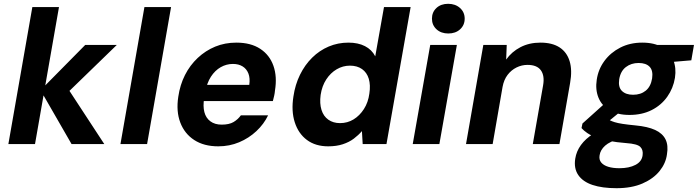

<svg xmlns="http://www.w3.org/2000/svg" viewBox="-20 -757 3667 1009"><path d="M356 0 193 -283 428 -521H594L292 -228L310 -333L528 0ZM24 0 150 -720H290L164 0Z M613 0 739 -720H879L753 0Z M1127 12Q1052 12 1001 -21Q950 -54 927.5 -113Q905 -172 917 -249Q926 -311 952 -362.5Q978 -414 1019 -452.5Q1060 -491 1111 -512Q1162 -533 1222 -533Q1298 -533 1347.5 -500.5Q1397 -468 1417 -411Q1437 -354 1425 -281Q1424 -268 1421 -254.5Q1418 -241 1414 -226H1012L1027 -311H1290Q1295 -346 1285.5 -370.5Q1276 -395 1255 -408Q1234 -421 1204 -421Q1170 -421 1140 -404Q1110 -387 1088.5 -354Q1067 -321 1058 -270L1053 -241Q1046 -199 1054 -168Q1062 -137 1085.5 -119.5Q1109 -102 1145 -102Q1184 -102 1207 -115.5Q1230 -129 1246 -151H1389Q1367 -105 1327.5 -68Q1288 -31 1237 -9.5Q1186 12 1127 12Z M1705 12Q1638 12 1593 -21.5Q1548 -55 1529 -114.5Q1510 -174 1522 -250Q1531 -312 1556.5 -364Q1582 -416 1620.5 -454Q1659 -492 1707.5 -512.5Q1756 -533 1811 -533Q1862 -533 1898 -514.5Q1934 -496 1952 -461L1998 -720H2138L2011 0H1886L1882 -68Q1864 -47 1839.5 -28.5Q1815 -10 1781.5 1Q1748 12 1705 12ZM1767 -110Q1806 -110 1838 -129.5Q1870 -149 1892.5 -184Q1915 -219 1921 -265Q1928 -310 1918 -343Q1908 -376 1882.5 -394Q1857 -412 1819 -412Q1782 -412 1749.5 -393Q1717 -374 1694.5 -339.5Q1672 -305 1665 -258Q1659 -213 1669.5 -179.5Q1680 -146 1705.5 -128Q1731 -110 1767 -110Z M2149 0 2241 -521H2381L2289 0ZM2336 -581Q2298 -581 2274 -603Q2250 -625 2250 -659Q2250 -693 2273.5 -715Q2297 -737 2335 -737Q2373 -737 2397.5 -715Q2422 -693 2422 -659Q2422 -625 2398 -603Q2374 -581 2336 -581Z M2429 0 2520 -521H2643L2640 -444Q2669 -485 2715 -509Q2761 -533 2820 -533Q2882 -533 2920.5 -508Q2959 -483 2973.5 -435.5Q2988 -388 2976 -321L2920 0H2780L2834 -308Q2843 -359 2822.5 -387.5Q2802 -416 2752 -416Q2722 -416 2694.5 -402.5Q2667 -389 2647.5 -363.5Q2628 -338 2621 -300L2569 0Z M3220 232Q3145 232 3094 215Q3043 198 3019 163Q2995 128 3003 77Q3009 38 3033 5Q3057 -28 3098 -54Q3139 -80 3194 -98L3238 -28Q3185 -14 3160 8.5Q3135 31 3131 59Q3127 82 3139.5 97Q3152 112 3176.5 119.5Q3201 127 3235 127Q3286 127 3319.5 109.5Q3353 92 3357 59Q3361 31 3345 15Q3329 -1 3271 -5Q3220 -9 3181 -16.5Q3142 -24 3113.5 -34.5Q3085 -45 3066 -58Q3047 -71 3036 -84L3041 -108L3169 -223L3267 -192L3111 -65L3165 -138Q3174 -131 3184 -125.5Q3194 -120 3210 -115Q3226 -110 3252 -106Q3278 -102 3319 -98Q3384 -92 3423 -74Q3462 -56 3477.5 -24.5Q3493 7 3485 54Q3479 101 3446.5 141.5Q3414 182 3357 207Q3300 232 3220 232ZM3288 -153Q3225 -153 3183.5 -177.5Q3142 -202 3125 -244Q3108 -286 3116 -338Q3124 -393 3156.5 -437Q3189 -481 3240 -507Q3291 -533 3355 -533Q3419 -533 3460 -508.5Q3501 -484 3518 -442Q3535 -400 3527 -348Q3518 -293 3486.5 -248.5Q3455 -204 3404.5 -178.5Q3354 -153 3288 -153ZM3307 -259Q3347 -259 3373.5 -280.5Q3400 -302 3407 -345Q3413 -386 3394 -406Q3375 -426 3336 -426Q3297 -426 3269 -404.5Q3241 -383 3234 -340Q3228 -299 3248.5 -279Q3269 -259 3307 -259ZM3424 -424 3419 -521H3627L3613 -440Z"/></svg>

Font: DM Sans 10pt ExtraBold
Style: Italic
Weight: 800
Italic angle: -10°
Version: Version 4.004;gftools[0.9.30]